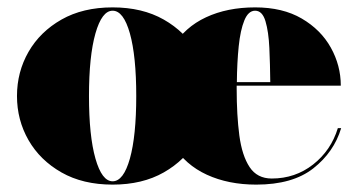

<svg xmlns="http://www.w3.org/2000/svg" viewBox="-20 -490 972 520"><path d="M26 -230Q26 -295 57.2 -349.5Q88.5 -404 146.5 -437Q204.5 -470 285 -470Q365.5 -470 423.5 -437Q481.5 -404 512.8 -349.5Q544 -295 544 -230Q544 -165 512.8 -110.5Q481.5 -56 423.5 -23Q365.5 10 285 10Q204.5 10 146.5 -23Q88.5 -56 57.2 -110.5Q26 -165 26 -230ZM221 -230Q221 -122 238.5 -60.5Q256 1 285 1Q314.5 1 331.8 -60.5Q349 -122 349 -230Q349 -338 331.8 -399.5Q314.5 -461 285 -461Q256 -461 238.5 -399.5Q221 -338 221 -230ZM904 -143Q884.5 -78 828.5 -34Q772.5 10 674 10Q598.5 10 540.2 -16.8Q482 -43.5 449 -96.8Q416 -150 416 -230Q416 -310 448.2 -363.2Q480.5 -416.5 538 -443.2Q595.5 -470 671 -470Q745.5 -470 797.2 -439.8Q849 -409.5 876 -361Q903 -312.5 903 -258H621Q621 -254 621 -250Q621 -178 628.2 -123.2Q635.5 -68.5 656 -37.5Q676.5 -6.5 716 -6.5Q779.5 -6.5 828 -44.5Q876.5 -82.5 895 -143ZM671 -461Q652.5 -461 641.8 -434.8Q631 -408.5 626.5 -364.5Q622 -320.5 621.5 -267.5H712Q711.5 -315.5 709.5 -359.8Q707.5 -404 699 -432.5Q690.5 -461 671 -461Z"/></svg>

Font: Bodoni* 24pt Fatface
Style: Regular
Weight: 900
Version: Version 2.3